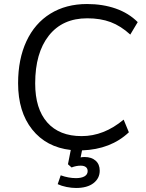

<svg xmlns="http://www.w3.org/2000/svg" viewBox="-20 -740 724 955"><path d="M155 -325Q155 -199 215 -131Q275 -63 386 -63Q497 -63 595 -145L621 -82Q531 3 388 8L381 43Q388 41 401 41Q435 41 455.5 59Q476 77 476 109Q476 147 445 171Q414 195 358 195Q336 195 311 190Q286 185 267 176L282 132Q321 146 358 146Q385 146 400.5 137Q416 128 416 111Q416 98 407 91Q398 84 381 84Q359 84 336 93L318 77L332 6Q210 -8 140 -96Q70 -184 70 -326Q70 -446 111.5 -535Q153 -624 230.5 -672Q308 -720 413 -720Q491 -720 555.5 -697.5Q620 -675 665 -630L628 -568Q581 -611 530.5 -630Q480 -649 414 -649Q291 -649 223 -563Q155 -477 155 -325Z"/></svg>

Font: Muli
Style: Italic
Weight: 400
Italic angle: -4.541°
Designer: Vernon Adams
Foundry: Vernon Adams
Version: Version 2.001